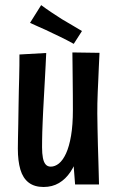

<svg xmlns="http://www.w3.org/2000/svg" viewBox="-20 -736 463 766"><path d="M153.8 10Q117.4 10 94.4 -7.6Q71.4 -25.2 61.3 -59.5Q51.2 -93.8 51.2 -142.8Q51.2 -157.4 51.7 -182.4Q52.2 -207.4 52.9 -240.5Q53.6 -273.6 54 -311Q54.4 -343.2 55.1 -372.1Q55.8 -401 56.5 -426.6Q57.2 -452.2 57.4 -475.3Q57.6 -498.4 57.6 -518.6L164.4 -524.6Q163.4 -499.6 162 -474.3Q160.6 -449 159.2 -421.8Q157.8 -394.6 156 -363.5Q154.2 -332.4 152.2 -293.8Q151.2 -270.6 150.2 -249.3Q149.2 -228 148.7 -209.6Q148.2 -191.2 148 -175.5Q147.8 -159.8 147.8 -148.2Q147.8 -123.2 151.2 -105.9Q154.6 -88.6 162.2 -79.9Q169.8 -71.2 182.4 -71.2Q199.4 -71.2 215.1 -83.8Q230.8 -96.4 243.4 -123.7Q256 -151 263.4 -194.1Q270.8 -237.2 270.8 -297.8L315.8 -301.8Q315.2 -250.6 309.4 -203.7Q303.6 -156.8 291.9 -117.8Q280.2 -78.8 261.1 -50.2Q242 -21.6 215.3 -5.8Q188.6 10 153.8 10ZM279.6 0 271.2 -109.2Q271.4 -158.6 271.1 -205.3Q270.8 -252 270.8 -297.8Q270.8 -325 270.6 -356.2Q270.4 -387.4 270 -418.3Q269.6 -449.2 269.4 -477.3Q269.2 -505.4 268.8 -526.8L377 -525.2Q375.4 -495.6 374.3 -468.6Q373.2 -441.6 372.1 -416.7Q371 -391.8 369.9 -368.5Q368.8 -345.2 368.5 -323.9Q368.2 -302.6 368.2 -282.8Q368.6 -256.6 369.1 -223.9Q369.6 -191.2 370.6 -156.7Q371.6 -122.2 372.6 -91Q373.6 -59.8 374.1 -36Q374.6 -12.2 375 0ZM274.2 -561Q261.4 -568.4 247.7 -575.3Q234 -582.2 220.2 -589.1Q206.4 -596 191.8 -602.6Q177.2 -610.2 162.1 -616.8Q147 -623.4 131.3 -630.5Q115.6 -637.6 99.8 -644.8L144.2 -715.6Q163.6 -701.2 184.8 -687Q206 -672.8 226.8 -659.6Q248 -647.4 268.3 -635.2Q288.6 -623 307 -612.2Z"/></svg>

Font: Truculenta
Style: Regular
Weight: 400
Designer: Ivan Castro, Eva Sanz & Omnibus-Type Team
Foundry: Omnibus-Type
Version: Version 1.002